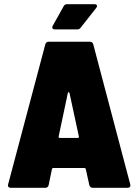

<svg xmlns="http://www.w3.org/2000/svg" viewBox="-20 -900 663 920"><path d="M432 -880H303C295 -880 289 -878 285 -870L233 -777C227 -766 232 -759 244 -759H349C357 -759 362 -761 367 -768L441 -862C449 -872 444 -880 432 -880ZM425 0H591C601 0 607 -6 604 -17L427 -687C425 -695 420 -700 411 -700H213C204 -700 199 -695 197 -687L19 -17C16 -6 22 0 32 0H196C205 0 211 -4 213 -13L229 -90C230 -93 232 -95 235 -95H385C388 -95 390 -93 391 -90L408 -13C410 -5 416 0 425 0ZM261 -246 305 -454C306 -460 312 -459 313 -454L358 -246C359 -241 356 -239 352 -239H267C263 -239 260 -241 261 -246Z"/></svg>

Font: Barlow Semi Condensed Black
Style: Regular
Weight: 900
Width: 4
Designer: Jeremy Tribby
Foundry: Tribby Type
Version: Version 1.408;PS 001.408;hotconv 1.0.88;makeotf.lib2.5.64775